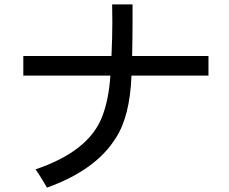

<svg xmlns="http://www.w3.org/2000/svg" viewBox="-20 -814 1040 872"><path d="M486.3 -559.6Q490.2 -644.5 490.2 -712.9Q490.2 -738.3 489.3 -793.9H582V-723.6Q582 -647.5 580.1 -559.6H926.8V-470.7H577.1Q570.3 -285.2 504.9 -185.5Q414.1 -41 193.4 38.1Q163.1 -14.6 141.6 -44.9Q380.9 -126 442.4 -280.3Q473.6 -357.4 481.4 -470.7H85.9V-559.6Z"/></svg>

Font: MotoyaLCedar
Style: W3 mono
Weight: 400
Version: Version 1.01